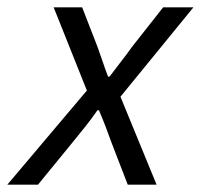

<svg xmlns="http://www.w3.org/2000/svg" viewBox="-64 -506 550 526"><path d="M174 -258 83 -486H161L203 -378Q211 -356 217.5 -336.5Q224 -317 232 -296H236Q251 -316 267 -336.5Q283 -357 298 -378L383 -486H466L266 -241L365 0H286L242 -114Q234 -136 225.5 -158.5Q217 -181 207 -204H203Q187 -181 170 -159.5Q153 -138 134 -115L40 0H-44Z"/></svg>

Font: mr_Source Sans Pro
Style: Italic
Weight: 400
Italic angle: -11°
Designer: Paul D. Hunt
Foundry: Adobe Systems Incorporated
Version: Version 1.036;July 10, 2024;FontCreator 11.5.0.2430 64-bit